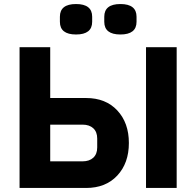

<svg xmlns="http://www.w3.org/2000/svg" viewBox="-20 -932 973 952"><path d="M277 -824V-849Q277 -912 357 -912Q437 -912 437 -849V-824Q437 -761 357 -761Q277 -761 277 -824ZM497 -824V-849Q497 -912 577 -912Q657 -912 657 -849V-824Q657 -761 577 -761Q497 -761 497 -824ZM77 0V-698H229V-446H407Q504 -446 561.5 -384.5Q619 -323 619 -223Q619 -123 561.5 -61.5Q504 0 407 0ZM704 0V-698H856V0ZM229 -132H389Q423 -132 442.5 -150Q462 -168 462 -201V-245Q462 -278 442.5 -296Q423 -314 389 -314H229Z"/></svg>

Font: Anuphan
Style: Bold
Weight: 700
Designer: Mike Abbink, Paul van der Laan, Pieter van Rosmalen, Mint Tantisuwanna
Foundry: Bold Monday; Cadson Demak
Version: Version 3.002;hotconv 1.0.109;makeotfexe 2.5.65596